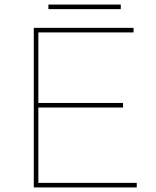

<svg xmlns="http://www.w3.org/2000/svg" viewBox="-20 -821 684 841"><path d="M192 -801H509V-781H192ZM128 -699H565V-679H148V-370H519V-350H148V-20H579V0H128Z"/></svg>

Font: Montserrat arm Thin
Style: Regular
Weight: 250
Designer: Julieta Ulanovsky
Foundry: Julieta Ulanovsky
Version: Version 6.000;PS 006.000;hotconv 1.0.88;makeotf.lib2.5.64775